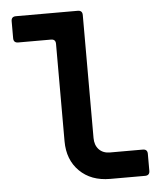

<svg xmlns="http://www.w3.org/2000/svg" viewBox="-52 -776 705 823"><g transform="rotate(-5 300.0 -365.0)"><path d="M389 0Q307 0 257.5 -49Q208 -98 208 -178V-597Q208 -617 188 -617H47Q27 -617 27 -637V-710Q27 -730 47 -730H313Q333 -730 333 -710V-181Q333 -150 350.5 -131.5Q368 -113 398 -113H539Q559 -113 559 -93V-20Q559 0 539 0Z"/></g></svg>

Font: Pitagon Sans Mono
Style: Bold
Weight: 700
Monospace: yes
Designer: Travis Tran
Foundry: Pitagon
Version: Version 1.001; ttfautohint (v1.8.4.7-5d5b);gftools[0.9.26]